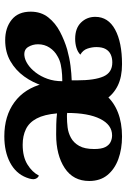

<svg xmlns="http://www.w3.org/2000/svg" viewBox="132 -703 585 889"><g transform="rotate(90 424.5 -258.5)"><path d="M166 10Q109 10 71.5 -20Q34 -50 34 -108Q34 -156 60.5 -189.5Q87 -223 127.5 -244Q168 -265 209 -277Q249 -288 285 -292.5Q321 -297 352 -298V-323Q352 -404 334 -445Q316 -486 269 -486Q248 -486 232 -478.5Q216 -471 207 -455Q198 -439 198 -412Q198 -392 205 -371Q212 -350 233 -338Q221 -326 201.5 -320Q182 -314 160 -314Q111 -314 84.5 -341Q58 -368 58 -407Q58 -467 117 -499Q176 -531 277 -531Q336 -531 376 -511.5Q416 -492 441 -455L420 -456Q452 -493 500.5 -512Q549 -531 612 -531Q670 -531 716.5 -514Q763 -497 790.5 -463.5Q818 -430 818 -379Q818 -305 758 -265.5Q698 -226 603 -226Q580 -226 555.5 -226.5Q531 -227 505 -230Q510 -171 528.5 -136Q547 -101 578 -86Q609 -71 650 -71Q706 -71 741.5 -93Q777 -115 793 -146Q804 -142 808.5 -129Q813 -116 802 -88Q783 -39 732.5 -12.5Q682 14 611 14Q517 14 453 -33Q389 -80 367 -168L378 -167Q363 -118 334 -78Q305 -38 263 -14Q221 10 166 10ZM238 -79Q257 -81 277.5 -94.5Q298 -108 316 -131.5Q334 -155 345 -186Q356 -217 356 -254Q356 -260 356 -266Q356 -272 355 -278L375 -254Q351 -255 326.5 -253.5Q302 -252 280 -247.5Q258 -243 240 -232Q216 -219 200.5 -195.5Q185 -172 185 -142Q185 -117 197.5 -96.5Q210 -76 238 -79ZM522 -276Q544 -276 569.5 -279Q595 -282 618 -294.5Q641 -307 655.5 -332.5Q670 -358 670 -402Q670 -436 661 -453.5Q652 -471 637.5 -478Q623 -485 607 -485Q558 -485 530.5 -430Q503 -375 503 -277Q508 -276 512.5 -276Q517 -276 522 -276Z"/></g></svg>

Font: Arima Thin
Style: Bold
Weight: 700
Version: Version 1.100